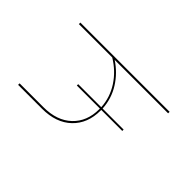

<svg xmlns="http://www.w3.org/2000/svg" viewBox="-162 -830 1001 1001"><g transform="rotate(-45 339.0 -329.0)"><path d="M552 -658V0H541V-394Q503 -336 445 -299.5Q387 -263 317 -259V-104H307V-259H302Q207 -259 150 -318.5Q93 -378 93 -482V-658H104V-482Q104 -383 158 -326Q212 -269 302 -269H307V-439H317V-269Q386 -273 444.5 -311Q503 -349 541 -412V-658Z"/></g></svg>

Font: Ysabeau SC Hairline
Style: Regular
Weight: 100
Designer: Christian Thalmann (Catharsis Fonts)
Version: Version 0.003